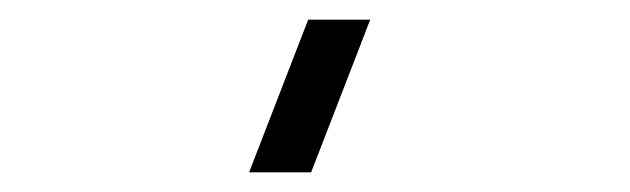

<svg xmlns="http://www.w3.org/2000/svg" viewBox="-20 -740 640 195"><path d="M296 -565 356 -720H293L233 -565Z"/></svg>

Font: Eudonet
Style: Regular
Weight: 400
Designer: Mikhail Sharanda
Foundry: Mikhail Sharanda
Version: Version 4.503;Glyphs 3.1.2 (3151)